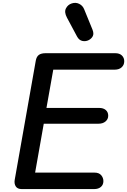

<svg xmlns="http://www.w3.org/2000/svg" viewBox="-20 -1292 869 1312"><path d="M128.5 0Q99.5 0 87.8 -18.2Q76 -36.5 80.5 -63L224.5 -877.5Q229.5 -905 245.5 -916.8Q261.5 -928.5 292.5 -928.5H767.5Q797 -928.5 813 -912.8Q829 -897 829 -873.5Q829 -848.5 811.5 -832.2Q794 -816 764 -816H344L297.5 -554.5H657.5Q686.5 -554.5 703 -540Q719.5 -525.5 719.5 -501Q719.5 -478 701.2 -462.2Q683 -446.5 652 -446.5H279L220 -112.5H625.5Q656.5 -112.5 671.5 -94.8Q686.5 -77 686.5 -54.5Q686.5 -29.5 669.5 -14.8Q652.5 0 623.5 0ZM587.5 -1018.5Q567 -1007.5 543.8 -1012Q520.5 -1016.5 506.5 -1042.5L437.5 -1171.5Q417.5 -1209 430.5 -1234.5Q443.5 -1260 470 -1268.5Q497 -1277.5 521 -1265.8Q545 -1254 555 -1229L612 -1089.5Q622.5 -1063 614.5 -1046Q606.5 -1029 587.5 -1018.5Z"/></svg>

Font: Edu AU VIC WA NT Pre SemiBold
Style: Regular
Weight: 600
Designer: Tina and Corey Anderson, Eben Sorkin, Mirko Velimirovic
Foundry: Google for Education
Version: Version 1.001